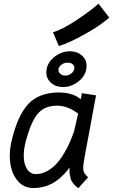

<svg xmlns="http://www.w3.org/2000/svg" viewBox="-20 -997 602 1022"><path d="M262.2 -825.2Q311 -839.8 382.3 -886.5Q453.6 -933.1 504.4 -977.1L561.5 -903.8Q520 -864.7 433.6 -816.2Q347.2 -767.6 293 -752ZM291.5 -629.9Q291 -628.4 291 -625Q291 -612.8 301 -603.8Q311 -594.7 327.1 -594.7Q345.2 -594.7 358.9 -605.5Q372.6 -616.2 375.5 -629.9Q376 -631.8 376 -635.3Q376 -647 366.5 -655.3Q356.9 -663.6 340.3 -663.6Q321.8 -663.6 307.9 -653.3Q293.9 -643.1 291.5 -629.9ZM228 -628.9Q235.8 -668.9 272.7 -696.5Q309.6 -724.1 352.5 -724.1Q390.6 -724.1 415.8 -701.9Q440.9 -679.7 440.9 -646Q440.9 -637.7 439.5 -628.9Q431.6 -588.9 395 -561.3Q358.4 -533.7 315.4 -533.7Q277.3 -533.7 252 -555.9Q226.6 -578.1 226.6 -612.3Q226.6 -620.1 228 -628.9ZM118.7 -251Q106.4 -205.6 106.4 -168.9Q106.4 -123 124 -96.7Q141.6 -70.3 170.9 -70.3Q202.6 -70.3 231.7 -86.7Q260.7 -103 281.7 -126.5Q302.7 -149.9 322 -182.6Q341.3 -215.3 352.5 -241.7Q363.8 -268.1 374 -296.9L396 -392.6Q378.4 -404.8 366.7 -411.9Q355 -418.9 331.8 -426.8Q308.6 -434.6 285.2 -434.6Q217.8 -434.6 181.9 -392.6Q146 -350.6 118.7 -251ZM491.2 -489.3 432.6 -173.8Q422.9 -124 422.9 -104.5Q422.9 -86.9 428.5 -76.9Q434.1 -66.9 448.7 -53.2L397 4.9Q395 3.4 386.7 -3.7Q378.4 -10.7 375.5 -13.9Q372.6 -17.1 366.2 -25.6Q359.9 -34.2 357.2 -42.2Q354.5 -50.3 352.1 -63.7Q349.6 -77.1 349.6 -93.3Q349.6 -101.1 350.1 -105.5Q337.4 -86.9 321.8 -70.6Q306.2 -54.2 282.2 -35.9Q258.3 -17.6 225.8 -6.8Q193.4 3.9 156.7 3.9Q100.6 3.9 66.4 -44.2Q32.2 -92.3 32.2 -167.5Q32.2 -206.1 41.5 -246.1Q73.2 -381.8 130.6 -443.4Q188 -504.9 294.9 -504.9Q323.2 -504.9 347.4 -498.8Q371.6 -492.7 383.3 -486.3Q395 -480 410.6 -469.2Q413.6 -483.9 415.5 -501Z"/></svg>

Font: Fantasque Sans Mono
Style: Italic
Weight: 400
Italic angle: -11°
Monospace: yes
Designer: Jany Belluz
Version: Version 1.8.0 ; ttfautohint (v1.8.2)